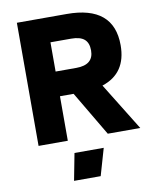

<svg xmlns="http://www.w3.org/2000/svg" viewBox="-105 -838 950 1164"><g transform="rotate(-10 370.5 -256.0)"><path d="M80 0ZM344 -274H260V0H80V-758H387Q676 -758 676 -515Q676 -342 525 -293L706 0H506ZM260 -426H387Q494 -426 494 -515Q494 -562 468 -584Q442 -606 387 -606H260ZM287 80H467L419 246H255Z"/></g></svg>

Font: Biryani Black
Style: Regular
Weight: 900
Designer: Dan Reynolds and Mathieu Reguer
Foundry: Dan Reynolds and Mathieu Reguer
Version: Version 1.004; ttfautohint (v1.1) -l 5 -r 5 -G 72 -x 0 -D la